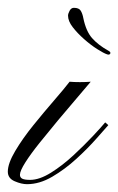

<svg xmlns="http://www.w3.org/2000/svg" viewBox="-89 -471 302 491"><path d="M89 -262Q100 -261 115.5 -261Q131 -261 143 -262Q129 -245 106.5 -219Q84 -193 59.5 -163.5Q35 -134 12.5 -106Q-10 -78 -24 -56Q-38 -34 -38 -24Q-38 -17 -32 -14Q-26 -11 -12 -11Q12 -11 41.5 -29.5Q71 -48 99 -74Q127 -100 149 -123.5Q171 -147 180 -158L188 -151Q179 -141 157.5 -116.5Q136 -92 106.5 -65Q77 -38 44.5 -19Q12 0 -20 0Q-34 0 -51.5 -7.5Q-69 -15 -69 -32Q-69 -53 -50 -85Q-31 -117 -3.5 -151Q24 -185 50 -215Q76 -245 89 -262ZM85 -431Q85 -436 89 -443.5Q93 -451 100 -451Q113 -451 117.5 -443.5Q122 -436 124 -425Q131 -391 146.5 -373.5Q162 -356 187 -342Q195 -338 193 -334Q191 -330 185 -332Q176 -335 159.5 -345.5Q143 -356 126 -371Q109 -386 97 -401.5Q85 -417 85 -431Z"/></svg>

Font: Kapakana
Style: Regular
Weight: 400
Designer: Kousuke Nagai
Version: Version 1.002